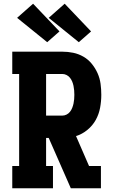

<svg xmlns="http://www.w3.org/2000/svg" viewBox="-20 -1013 640 1033"><path d="M46 0V-120H83V-615H46V-735H315Q345 -735 374 -729Q403 -723 429 -708Q455 -693 474 -669.5Q493 -646 505 -619Q517 -592 521 -562.5Q525 -533 525 -503Q525 -468 518.5 -433Q512 -398 495 -367.5Q478 -337 450 -314Q422 -291 389 -281L459 -120H523V0H361L242 -271H228V-120H265V0ZM228 -391H315Q327 -391 338 -396.5Q349 -402 356.5 -411.5Q364 -421 368.5 -432.5Q373 -444 375.5 -455.5Q378 -467 379 -479Q380 -491 380 -503Q380 -515 379 -527Q378 -539 375.5 -551Q373 -563 368.5 -574Q364 -585 356.5 -594.5Q349 -604 338 -609.5Q327 -615 315 -615H228ZM404 -786 242 -917 328 -993 470 -844ZM234 -786 72 -917 158 -993 300 -844Z"/></svg>

Font: Iosevka Slab Heavy Extended
Style: Regular
Weight: 900
Width: 7
Monospace: yes
Designer: Belleve Invis
Foundry: Belleve Invis
Version: Version 11.1.0; ttfautohint (v1.8.3)